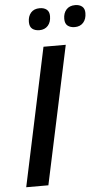

<svg xmlns="http://www.w3.org/2000/svg" viewBox="-61 -952 537 990"><g transform="rotate(-5 208.0 -457.0)"><path d="M33.7 0 185.5 -713.9H300.8L148.4 0ZM355.5 -800.8Q333 -800.8 318.8 -811.8Q304.7 -822.8 304.7 -847.7Q304.7 -877 320.8 -895.3Q336.9 -913.6 366.7 -913.6Q388.7 -913.6 402.3 -902.6Q416 -891.6 416 -868.7Q416 -837.4 399.7 -819.1Q383.3 -800.8 355.5 -800.8ZM172.4 -800.8Q149.9 -800.8 135.7 -811.8Q121.6 -822.8 121.6 -847.7Q121.6 -877 137.5 -895.3Q153.3 -913.6 183.1 -913.6Q205.6 -913.6 219.2 -902.6Q232.9 -891.6 232.9 -868.7Q232.9 -837.4 216.6 -819.1Q200.2 -800.8 172.4 -800.8Z"/></g></svg>

Font: Open Sans SemiBold
Style: Italic
Weight: 600
Italic angle: -12°
Designer: Monotype Design Team
Foundry: Monotype Imaging Inc.
Version: Version 3.003; ttfautohint (v1.8.4)